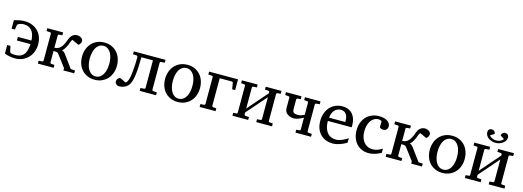

<svg xmlns="http://www.w3.org/2000/svg" viewBox="-1 -1612 6877 2526"><g transform="rotate(15 3437.5 -349.0)"><path d="M425.8 -243.2Q425.8 -195.3 409.7 -149.4Q393.6 -103.5 362.1 -67.6Q330.6 -31.7 283.9 -9.8Q237.3 12.2 175.8 12.2Q147.9 12.2 122.8 8.3Q97.7 4.4 77.6 -1Q54.2 -6.3 34.2 -14.2V-131.8H78.1L94.2 -56.2Q95.7 -47.4 107.9 -41Q115.2 -38.6 124.5 -36.6Q132.8 -34.7 144.3 -33.4Q155.8 -32.2 169.9 -32.2Q210.4 -32.2 239 -44.2Q267.6 -56.2 286.1 -79.8Q304.7 -103.5 314.5 -139.2Q324.2 -174.8 327.1 -222.2H142.1V-271H327.1Q322.3 -363.8 283.9 -407.5Q245.6 -451.2 174.8 -451.2Q159.2 -451.2 147.5 -449Q135.7 -446.8 127 -443.8Q118.2 -440.9 112.1 -438Q106 -435.1 102.1 -433.1Q96.7 -430.7 93.3 -425.5Q89.8 -420.4 88.9 -415L79.1 -354H34.2V-469.2Q55.2 -475.6 73.7 -480.2Q92.3 -484.9 109.1 -488Q126 -491.2 142.1 -492.7Q158.2 -494.1 174.8 -494.1Q231.9 -494.1 278.3 -475.8Q324.7 -457.5 357.4 -424.3Q390.1 -391.1 408 -345Q425.8 -298.8 425.8 -243.2Z M835 0V-30.8L716.8 -188Q711.4 -195.3 706.8 -200.4Q702.1 -205.6 694.6 -208.5Q687 -211.4 675 -212.6Q663.1 -213.9 643.1 -213.9V-57.1Q643.1 -52.2 647.5 -47.6Q651.9 -43 660.2 -42L702.1 -39.1V0H486.8V-39.1L534.2 -42Q542.5 -43 546.1 -47.6Q549.8 -52.2 549.8 -57.1V-424.8Q549.8 -429.7 546.1 -434.3Q542.5 -439 534.2 -439.9L486.8 -442.9V-481.9H702.1V-442.9L660.2 -439.9Q651.9 -439 647.5 -434.3Q643.1 -429.7 643.1 -424.8V-256.8Q679.7 -259.3 702.9 -273.7Q726.1 -288.1 745.1 -315.9Q757.8 -335 765.1 -351.6Q772.5 -368.2 778.3 -383.8Q784.2 -399.4 789.8 -414.3Q795.4 -429.2 805.2 -444.8Q818.4 -466.8 840.8 -480.5Q863.3 -494.1 889.2 -494.1Q907.2 -494.1 922.4 -489.3Q937.5 -484.4 948.5 -476.3Q959.5 -468.3 965.8 -457.8Q972.2 -447.3 972.2 -436Q972.2 -418.9 964.1 -404.5Q956.1 -390.1 939 -376L846.2 -418.9Q837.4 -410.2 831.8 -397.7Q826.2 -385.3 821 -370.6Q815.9 -356 810.1 -340.3Q804.2 -324.7 794.9 -310.1Q787.6 -297.4 776.4 -280Q765.1 -262.7 748 -250Q756.8 -248 763.4 -245.1Q770 -242.2 775.6 -238Q781.2 -233.9 786.1 -228Q791 -222.2 796.9 -214.8L923.8 -42L981.9 -39.1V0Z M1395.5 -241.2Q1395.5 -282.2 1387.5 -319.8Q1379.4 -357.4 1362.8 -386.2Q1346.2 -415 1321.3 -432.1Q1296.4 -449.2 1262.7 -449.2Q1228 -449.2 1202.6 -432.1Q1177.2 -415 1160.9 -386.2Q1144.5 -357.4 1136.7 -319.8Q1128.9 -282.2 1128.9 -241.2Q1128.9 -200.7 1137 -163.1Q1145 -125.5 1161.6 -96.7Q1178.2 -67.9 1203.1 -50.5Q1228 -33.2 1261.7 -33.2Q1295.9 -33.2 1321.3 -50.3Q1346.7 -67.4 1363 -96.2Q1379.4 -125 1387.5 -162.6Q1395.5 -200.2 1395.5 -241.2ZM1499.5 -240.2Q1499.5 -187 1482.7 -140.9Q1465.8 -94.7 1434.8 -60.8Q1403.8 -26.9 1359.6 -7.3Q1315.4 12.2 1260.7 12.2Q1206.1 12.2 1162.1 -7.1Q1118.2 -26.4 1087.4 -60.1Q1056.6 -93.8 1040.3 -139.9Q1023.9 -186 1023.9 -240.2Q1023.9 -293.5 1040.5 -339.8Q1057.1 -386.2 1088.4 -420.7Q1119.6 -455.1 1163.8 -474.6Q1208 -494.1 1263.7 -494.1Q1319.3 -494.1 1363.3 -474.1Q1407.2 -454.1 1437.5 -419.7Q1467.8 -385.3 1483.6 -339.1Q1499.5 -293 1499.5 -240.2Z M1873.5 0V-39.1L1921.9 -42Q1930.2 -43 1934.3 -47.6Q1938.5 -52.2 1938.5 -57.1V-433.1H1780.8Q1780.8 -289.6 1768.6 -196Q1756.3 -102.5 1732.9 -63Q1718.8 -38.1 1700.4 -23.2Q1682.1 -8.3 1662.8 -0.5Q1643.6 7.3 1625.2 9.8Q1606.9 12.2 1592.8 12.2Q1582.5 12.2 1573 8.1Q1563.5 3.9 1555.7 -2.9Q1547.9 -9.8 1543.2 -18.8Q1538.6 -27.8 1538.6 -38.1Q1538.6 -48.3 1541.7 -58.6Q1544.9 -68.8 1551 -76.9Q1557.1 -85 1566.9 -90.1Q1576.7 -95.2 1589.8 -95.2L1662.6 -59.1Q1668.5 -59.1 1673.3 -63.2Q1678.2 -67.4 1682.1 -73.5Q1686 -79.6 1689.5 -86.9Q1692.9 -94.2 1695.8 -100.1Q1704.1 -117.7 1710.4 -152.6Q1716.8 -187.5 1720.9 -231.7Q1725.1 -275.9 1727.3 -326.2Q1729.5 -376.5 1729.5 -424.8Q1725.6 -428.2 1723.4 -433.6Q1721.2 -439 1712.9 -439.9L1664.6 -442.9V-481.9H2096.7V-442.9L2047.9 -439.9Q2039.6 -439 2035.6 -434.3Q2031.7 -429.7 2031.7 -424.8V-57.1Q2031.7 -52.2 2035.6 -47.6Q2039.6 -43 2047.9 -42L2096.7 -39.1V0Z M2527.3 -241.2Q2527.3 -282.2 2519.3 -319.8Q2511.2 -357.4 2494.6 -386.2Q2478 -415 2453.1 -432.1Q2428.2 -449.2 2394.5 -449.2Q2359.9 -449.2 2334.5 -432.1Q2309.1 -415 2292.7 -386.2Q2276.4 -357.4 2268.6 -319.8Q2260.7 -282.2 2260.7 -241.2Q2260.7 -200.7 2268.8 -163.1Q2276.9 -125.5 2293.5 -96.7Q2310.1 -67.9 2335 -50.5Q2359.9 -33.2 2393.6 -33.2Q2427.7 -33.2 2453.1 -50.3Q2478.5 -67.4 2494.9 -96.2Q2511.2 -125 2519.3 -162.6Q2527.3 -200.2 2527.3 -241.2ZM2631.3 -240.2Q2631.3 -187 2614.5 -140.9Q2597.7 -94.7 2566.7 -60.8Q2535.6 -26.9 2491.5 -7.3Q2447.3 12.2 2392.6 12.2Q2337.9 12.2 2293.9 -7.1Q2250 -26.4 2219.2 -60.1Q2188.5 -93.8 2172.1 -139.9Q2155.8 -186 2155.8 -240.2Q2155.8 -293.5 2172.4 -339.8Q2189 -386.2 2220.2 -420.7Q2251.5 -455.1 2295.7 -474.6Q2339.8 -494.1 2395.5 -494.1Q2451.2 -494.1 2495.1 -474.1Q2539.1 -454.1 2569.3 -419.7Q2599.6 -385.3 2615.5 -339.1Q2631.3 -293 2631.3 -240.2Z M3043.5 -335 3029.3 -420.9Q3028.3 -426.3 3022.7 -429.7Q3017.1 -433.1 3012.7 -433.1H2847.7V-57.1Q2847.7 -52.2 2851.6 -47.6Q2855.5 -43 2864.7 -42L2906.7 -39.1V0H2690.4V-39.1L2737.3 -42Q2746.6 -43 2750.5 -47.6Q2754.4 -52.2 2754.4 -57.1V-423.8Q2754.4 -429.2 2750.5 -434.1Q2746.6 -439 2737.3 -439L2690.4 -441.9V-481H3084.5V-335Z M3461.4 0V-39.1L3507.3 -42Q3516.6 -43 3520.5 -47.6Q3524.4 -52.2 3524.4 -57.1V-356L3287.6 -84V-57.1Q3287.6 -52.2 3292 -47.6Q3296.4 -43 3304.7 -42L3351.6 -39.1V0H3136.7V-39.1L3178.7 -42Q3187 -43 3190.7 -47.6Q3194.3 -52.2 3194.3 -57.1V-424.8Q3194.3 -429.7 3190.7 -434.3Q3187 -439 3178.7 -439.9L3136.7 -442.9V-481.9H3351.6V-442.9L3304.7 -439.9Q3296.4 -439 3292 -434.3Q3287.6 -429.7 3287.6 -424.8V-138.2L3524.4 -410.2V-424.8Q3524.4 -429.7 3520.5 -434.3Q3516.6 -439 3507.3 -439.9L3461.4 -442.9V-481.9H3676.3V-442.9L3634.3 -439.9Q3626 -439 3621.8 -434.3Q3617.7 -429.7 3617.7 -424.8V-57.1Q3617.7 -52.2 3621.8 -47.6Q3626 -43 3634.3 -42L3676.3 -39.1V0Z M3995.6 0V-39.1L4035.6 -42Q4043 -43 4047.9 -47.1Q4052.7 -51.3 4052.7 -58.1V-219.2Q4038.6 -211.4 4022.5 -203.4Q4006.3 -195.3 3990 -189Q3973.6 -182.6 3957.8 -178.7Q3941.9 -174.8 3928.7 -174.8Q3908.2 -174.8 3885.5 -179.9Q3862.8 -185.1 3843.3 -197.5Q3823.7 -210 3811 -230.7Q3798.3 -251.5 3798.3 -282.2V-423.8Q3798.3 -430.7 3793.7 -434.8Q3789.1 -439 3781.7 -439L3737.3 -442.9V-481.9H3948.7V-442.9L3908.7 -439Q3900.9 -439 3896.2 -434.8Q3891.6 -430.7 3891.6 -423.8V-294.9Q3891.6 -277.8 3894.8 -266.1Q3897.9 -254.4 3906.2 -247.1Q3914.6 -239.7 3929.2 -236.3Q3943.8 -232.9 3967.3 -232.9Q3988.8 -232.9 4009 -239.3Q4029.3 -245.6 4052.7 -256.8V-423.8Q4052.7 -430.7 4047.9 -434.8Q4043 -439 4035.6 -439L3995.6 -442.9V-481.9H4207.5V-442.9L4162.6 -439Q4154.8 -439 4150.1 -434.8Q4145.5 -430.7 4145.5 -423.8V-58.1Q4145.5 -51.3 4150.1 -47.1Q4154.8 -43 4162.6 -42L4207.5 -39.1V0Z M4692.4 -49.8Q4671.4 -36.6 4648.7 -25.4Q4626 -14.2 4601.8 -5.9Q4577.6 2.4 4552.7 7.3Q4527.8 12.2 4502.4 12.2Q4457 12.2 4415 -2.7Q4373 -17.6 4341.1 -48.1Q4309.1 -78.6 4289.8 -125Q4270.5 -171.4 4270.5 -233.9Q4270.5 -292.5 4288.1 -340.6Q4305.7 -388.7 4336.9 -422.6Q4368.2 -456.5 4411.1 -475.3Q4454.1 -494.1 4505.4 -494.1Q4551.8 -494.1 4586.9 -478.5Q4622.1 -462.9 4645.5 -435.1Q4668.9 -407.2 4680.7 -369.4Q4692.4 -331.5 4692.4 -287.1V-273.4Q4692.4 -265.6 4691.4 -258.8H4367.2Q4367.2 -220.7 4375.2 -183.1Q4383.3 -145.5 4402.3 -115.7Q4421.4 -85.9 4453.6 -67.4Q4485.8 -48.8 4534.2 -48.8Q4555.7 -48.8 4576.7 -54.4Q4597.7 -60.1 4617.9 -68.8Q4638.2 -77.6 4656.7 -88.6Q4675.3 -99.6 4692.4 -110.8ZM4592.3 -326.2Q4592.3 -351.1 4586.4 -372.6Q4580.6 -394 4568.6 -410.2Q4556.6 -426.3 4538.3 -435.5Q4520 -444.8 4495.1 -444.8Q4470.2 -444.8 4448.7 -434.8Q4427.2 -424.8 4410.9 -406.5Q4394.5 -388.2 4384.5 -362.3Q4374.5 -336.4 4372.6 -304.2H4592.3Z M5161.6 -37.1Q5144.5 -28.3 5125.7 -19.3Q5106.9 -10.3 5085.7 -3.4Q5064.5 3.4 5041.3 7.8Q5018.1 12.2 4992.7 12.2Q4939.9 12.2 4897.7 -6.6Q4855.5 -25.4 4825.7 -58.8Q4795.9 -92.3 4779.8 -138.2Q4763.7 -184.1 4763.7 -237.8Q4763.7 -300.8 4783.2 -348.6Q4802.7 -396.5 4835.9 -429Q4869.1 -461.4 4912.8 -477.8Q4956.5 -494.1 5004.4 -494.1Q5037.6 -494.1 5065.9 -487.5Q5094.2 -481 5115.2 -468.3Q5136.2 -455.6 5147.9 -437Q5159.7 -418.5 5159.7 -394Q5159.7 -379.4 5154.5 -368.4Q5149.4 -357.4 5141.1 -349.9Q5132.8 -342.3 5122.3 -338.6Q5111.8 -335 5100.6 -335Q5084 -335 5071.8 -340.6Q5059.6 -346.2 5050.8 -352.1V-439Q5040 -444.8 5029.3 -448.5Q5018.6 -452.1 5008.8 -452.1Q4975.1 -452.1 4948.7 -437Q4922.4 -421.9 4903.8 -395Q4885.3 -368.2 4875.5 -331.3Q4865.7 -294.4 4865.7 -251Q4865.7 -209.5 4876.2 -172.9Q4886.7 -136.2 4907.5 -109.1Q4928.2 -82 4959.2 -66.4Q4990.2 -50.8 5031.7 -50.8Q5066.4 -50.8 5097.9 -61.8Q5129.4 -72.8 5161.6 -94.2Z M5571.8 0V-30.8L5453.6 -188Q5448.2 -195.3 5443.6 -200.4Q5439 -205.6 5431.4 -208.5Q5423.8 -211.4 5411.9 -212.6Q5399.9 -213.9 5379.9 -213.9V-57.1Q5379.9 -52.2 5384.3 -47.6Q5388.7 -43 5397 -42L5439 -39.1V0H5223.6V-39.1L5271 -42Q5279.3 -43 5283 -47.6Q5286.6 -52.2 5286.6 -57.1V-424.8Q5286.6 -429.7 5283 -434.3Q5279.3 -439 5271 -439.9L5223.6 -442.9V-481.9H5439V-442.9L5397 -439.9Q5388.7 -439 5384.3 -434.3Q5379.9 -429.7 5379.9 -424.8V-256.8Q5416.5 -259.3 5439.7 -273.7Q5462.9 -288.1 5481.9 -315.9Q5494.6 -335 5502 -351.6Q5509.3 -368.2 5515.1 -383.8Q5521 -399.4 5526.6 -414.3Q5532.2 -429.2 5542 -444.8Q5555.2 -466.8 5577.6 -480.5Q5600.1 -494.1 5626 -494.1Q5644 -494.1 5659.2 -489.3Q5674.3 -484.4 5685.3 -476.3Q5696.3 -468.3 5702.6 -457.8Q5709 -447.3 5709 -436Q5709 -418.9 5700.9 -404.5Q5692.9 -390.1 5675.8 -376L5583 -418.9Q5574.2 -410.2 5568.6 -397.7Q5563 -385.3 5557.9 -370.6Q5552.7 -356 5546.9 -340.3Q5541 -324.7 5531.7 -310.1Q5524.4 -297.4 5513.2 -280Q5502 -262.7 5484.9 -250Q5493.7 -248 5500.2 -245.1Q5506.8 -242.2 5512.5 -238Q5518.1 -233.9 5522.9 -228Q5527.8 -222.2 5533.7 -214.8L5660.6 -42L5718.8 -39.1V0Z M6132.3 -241.2Q6132.3 -282.2 6124.3 -319.8Q6116.2 -357.4 6099.6 -386.2Q6083 -415 6058.1 -432.1Q6033.2 -449.2 5999.5 -449.2Q5964.8 -449.2 5939.5 -432.1Q5914.1 -415 5897.7 -386.2Q5881.3 -357.4 5873.5 -319.8Q5865.7 -282.2 5865.7 -241.2Q5865.7 -200.7 5873.8 -163.1Q5881.8 -125.5 5898.4 -96.7Q5915 -67.9 5939.9 -50.5Q5964.8 -33.2 5998.5 -33.2Q6032.7 -33.2 6058.1 -50.3Q6083.5 -67.4 6099.9 -96.2Q6116.2 -125 6124.3 -162.6Q6132.3 -200.2 6132.3 -241.2ZM6236.3 -240.2Q6236.3 -187 6219.5 -140.9Q6202.6 -94.7 6171.6 -60.8Q6140.6 -26.9 6096.4 -7.3Q6052.2 12.2 5997.6 12.2Q5942.9 12.2 5898.9 -7.1Q5855 -26.4 5824.2 -60.1Q5793.5 -93.8 5777.1 -139.9Q5760.7 -186 5760.7 -240.2Q5760.7 -293.5 5777.3 -339.8Q5793.9 -386.2 5825.2 -420.7Q5856.4 -455.1 5900.6 -474.6Q5944.8 -494.1 6000.5 -494.1Q6056.2 -494.1 6100.1 -474.1Q6144 -454.1 6174.3 -419.7Q6204.6 -385.3 6220.5 -339.1Q6236.3 -293 6236.3 -240.2Z M6627.4 0V-39.1L6673.3 -42Q6682.6 -43 6686.5 -47.6Q6690.4 -52.2 6690.4 -57.1V-356L6453.6 -84V-57.1Q6453.6 -52.2 6458 -47.6Q6462.4 -43 6470.7 -42L6517.6 -39.1V0H6302.7V-39.1L6344.7 -42Q6353 -43 6356.7 -47.6Q6360.4 -52.2 6360.4 -57.1V-424.8Q6360.4 -429.7 6356.7 -434.3Q6353 -439 6344.7 -439.9L6302.7 -442.9V-481.9H6517.6V-442.9L6470.7 -439.9Q6462.4 -439 6458 -434.3Q6453.6 -429.7 6453.6 -424.8V-138.2L6690.4 -410.2V-424.8Q6690.4 -429.7 6686.5 -434.3Q6682.6 -439 6673.3 -439.9L6627.4 -442.9V-481.9H6842.3V-442.9L6800.3 -439.9Q6792 -439 6787.8 -434.3Q6783.7 -429.7 6783.7 -424.8V-57.1Q6783.7 -52.2 6787.8 -47.6Q6792 -43 6800.3 -42L6842.3 -39.1V0ZM6713.4 -660.2Q6713.4 -636.7 6701.2 -616.7Q6689 -596.7 6668.9 -582Q6648.9 -567.4 6623.8 -559.1Q6598.6 -550.8 6572.3 -550.8Q6546.4 -550.8 6521 -558.6Q6495.6 -566.4 6475.6 -580.6Q6455.6 -594.7 6443.4 -614.7Q6431.2 -634.8 6431.2 -659.2Q6431.2 -683.1 6444.3 -696.5Q6457.5 -710 6481 -710Q6503.9 -710 6517.6 -695.8Q6531.2 -681.6 6531.2 -661.1L6477.1 -627Q6480.5 -623 6487.5 -615.7Q6494.6 -608.4 6506.3 -601.3Q6518.1 -594.2 6534.2 -589.1Q6550.3 -584 6572.3 -584Q6595.2 -584 6611.6 -589.1Q6627.9 -594.2 6639.2 -601.3Q6650.4 -608.4 6657 -615.7Q6663.6 -623 6667 -627L6613.3 -662.1Q6613.3 -671.4 6616.9 -680.2Q6620.6 -689 6627.2 -695.6Q6633.8 -702.1 6642.8 -706.1Q6651.9 -710 6663.1 -710Q6688 -710 6700.7 -695.6Q6713.4 -681.2 6713.4 -660.2Z"/></g></svg>

Font: Charis SIL CyrE
Style: Regular
Weight: 400
Foundry: SIL International
Version: Version 5.000